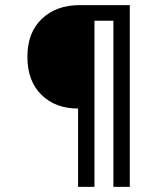

<svg xmlns="http://www.w3.org/2000/svg" viewBox="-20 -730 640 750"><path d="M285 0V-306Q196 -306 141.5 -360Q87 -414 87 -508Q87 -603 143.5 -656.5Q200 -710 291 -710H487V0H423V-649H349V0Z"/></svg>

Font: Geist Mono Light
Style: Regular
Weight: 300
Monospace: yes
Designer: Basement.studio, Andrés Briganti, Mateo Zaragoza
Foundry: Basement.studio, Vercel, Andrés Briganti, Guido Ferreyra, Mateo Zaragoza
Version: Version 1.500; ttfautohint (v1.8.4.7-5d5b)